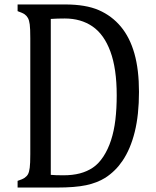

<svg xmlns="http://www.w3.org/2000/svg" viewBox="-20 -842 702 862"><path d="M59 0V-30Q81 -37 91 -44Q101 -51 106 -60.5Q111 -70 113.5 -89Q116 -108 116 -150V-670Q116 -714 113.5 -732.5Q111 -751 105.5 -761Q100 -771 91 -777.5Q82 -784 59 -792V-822H272Q365 -822 423.5 -796.5Q482 -771 522.5 -722.5Q563 -674 583.5 -601.5Q604 -529 604 -429Q604 -327 585 -250Q566 -173 530 -120Q499 -74 453 -44Q416 -21 366.5 -10.5Q317 0 235 0ZM208 -57Q227 -55 265 -55Q306 -55 338.5 -63.5Q371 -72 397 -89.5Q423 -107 444 -139Q465 -171 478.5 -212.5Q492 -254 498 -304Q504 -354 504 -414Q504 -534 475.5 -611Q447 -688 395 -723.5Q343 -759 271 -759Q237 -759 208 -757Z"/></svg>

Font: Myanglish
Style: Regular
Weight: 400
Designer: KyawKyaw ( MaYenGone)
Foundry: TattooFont3D
Version: Version 1.003 December 13, 2014